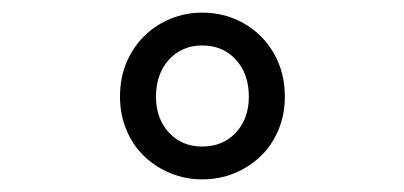

<svg xmlns="http://www.w3.org/2000/svg" viewBox="-20 -705 640 304"><path d="M300 -421Q274 -421 250.5 -430.5Q227 -440 209 -457Q191 -474 180.5 -498.5Q170 -523 170 -552Q170 -582 180.5 -606.5Q191 -631 209 -648.5Q227 -666 250.5 -675.5Q274 -685 300 -685Q327 -685 350.5 -675.5Q374 -666 392 -648.5Q410 -631 420.5 -606.5Q431 -582 431 -552Q431 -523 420.5 -498.5Q410 -474 392 -457Q374 -440 350.5 -430.5Q327 -421 300 -421ZM300 -473Q333 -473 353.5 -495Q374 -517 374 -552Q374 -588 353.5 -610.5Q333 -633 300 -633Q268 -633 247.5 -610.5Q227 -588 227 -552Q227 -517 247.5 -495Q268 -473 300 -473Z"/></svg>

Font: SauceCodePro Nerd Font Mono
Style: Regular
Weight: 500
Monospace: yes
Designer: Paul D. Hunt, Teo Tuominen
Foundry: Adobe Systems Incorporated
Version: Version 2.030;PS 1.000;hotconv 16.6.51;makeotf.lib2.5.65220;